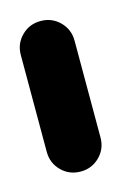

<svg xmlns="http://www.w3.org/2000/svg" viewBox="-59 -313 218 345"><g transform="rotate(-15 50.0 -140.0)"><path d="M0 -50H100V-230H0ZM50 -100Q29 -100 14.5 -85.5Q0 -71 0 -50Q0 -29 14.5 -14.5Q29 0 50 0Q71 0 85.5 -14.5Q100 -29 100 -50Q100 -71 85.5 -85.5Q71 -100 50 -100ZM50 -280Q29 -280 14.5 -265.5Q0 -251 0 -230Q0 -209 14.5 -194.5Q29 -180 50 -180Q71 -180 85.5 -194.5Q100 -209 100 -230Q100 -251 85.5 -265.5Q71 -280 50 -280Z"/></g></svg>

Font: Wavefont SemiBold
Style: Regular
Weight: 600
Version: Version 3.004;gftools[0.9.33]